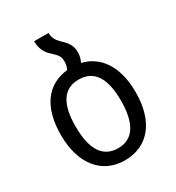

<svg xmlns="http://www.w3.org/2000/svg" viewBox="-183 -872 913 995"><g transform="rotate(-30 273.5 -375.0)"><path d="M327 -541C336 -558 341 -577 341 -600C341 -643 317 -667 294 -689C274 -708 259 -728 259 -760H173C173 -700 201 -675 226 -652C244 -636 257 -620 257 -594C257 -572 253 -557 246 -545C121 -532 50 -434 50 -269C50 -95 138 10 272 10C414 10 497 -95 497 -269C497 -423 430 -518 327 -541ZM274 -62C180 -62 138 -138 138 -269C138 -400 179 -473 273 -473C367 -473 409 -400 409 -269C409 -138 367 -62 274 -62Z"/></g></svg>

Font: Noto Sans Georgian SemiCondensed
Style: Regular
Weight: 400
Width: 4
Designer: Monotype Design Team, Akaki Razmadze
Foundry: Google LLC
Version: Version 2.005